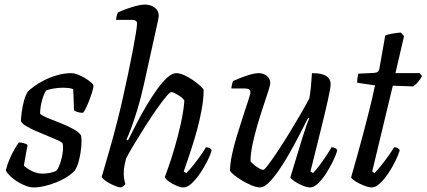

<svg xmlns="http://www.w3.org/2000/svg" viewBox="-20 -820 1866 840"><path d="M127.4 0Q110.4 0 90.2 -8Q70.1 -16 51.9 -28Q33.8 -40 21.1 -53Q8.5 -66 5.5 -75Q11.5 -100.2 22.6 -125.6Q33.7 -151 45.3 -170.4Q56.9 -189.8 62.7 -196.5Q70.2 -196.5 77.4 -195.2Q84.6 -193.8 91.2 -191.3Q97.8 -188.8 100.6 -185.8Q97.6 -169.5 93.4 -146.5Q89.1 -123.4 84.4 -95Q98.6 -82 120.4 -71.2Q142.3 -60.3 168.1 -60.3Q181.9 -60.3 198 -63.6Q214.2 -66.9 224.9 -72.1Q232.9 -79.3 239 -94.3Q245.1 -109.2 249.6 -127.8Q254.1 -146.4 255.5 -163.6Q256.9 -180.8 254.1 -191.6Q252.1 -197.6 233.6 -206Q215.1 -214.4 189.5 -224.9Q163.9 -235.4 138.2 -246.4Q112.5 -257.4 93.6 -268.9Q74.7 -280.4 71.7 -290.4Q71.7 -302.9 74.7 -327.4Q77.7 -351.9 84.7 -378.1Q91.7 -404.4 102.7 -420.4Q110.7 -428.4 128.5 -441.6Q146.2 -454.9 172 -468.2Q197.8 -481.5 229.2 -490.7Q260.6 -500 294.2 -500Q304 -500 319.7 -494Q335.5 -488 351.5 -478.5Q367.6 -469 378.4 -459.5Q389.1 -450 389.1 -444Q389.1 -436 381.5 -412.2Q373.9 -388.5 363.7 -364Q353.5 -339.5 343.5 -326.5Q335.4 -326.5 327.2 -328Q319 -329.5 312.6 -332.3Q306.3 -335.2 303.5 -337.2Q303.5 -350.5 302.8 -367.4Q302 -384.4 301.6 -401.3Q301.2 -418.3 300.2 -430Q290.2 -434 277.8 -435.2Q265.3 -436.3 255.2 -436.3Q231.8 -436.3 210.6 -431.9Q189.4 -427.6 181.6 -423.8Q171.6 -408.8 163.7 -380.4Q155.9 -352 155.4 -322.3Q165.4 -313.3 190.9 -302.9Q216.5 -292.5 246.6 -280.7Q276.8 -268.8 301.9 -255Q327 -241.2 335.1 -226.2Q338.1 -203.5 335.1 -173.5Q332.1 -143.5 325.1 -116.8Q318.1 -90.2 307.9 -75Q294.9 -60 273.2 -46.1Q251.6 -32.2 226 -22.1Q200.5 -12 174.8 -6Q149.2 0 127.4 0Z M509.8 0Q500.7 0 487.4 -5Q474 -10 460.2 -17.5Q446.4 -25 436.6 -33Q426.9 -41 424.9 -46Q428.5 -58.8 436.2 -84.7Q443.8 -110.6 453.7 -144.9Q463.5 -179.2 473.7 -216Q483.9 -252.9 492.4 -287.1Q505.4 -337.1 517.5 -391.7Q529.6 -446.3 540.9 -499.2Q552.1 -552 560.7 -597.3Q569.3 -642.7 574.4 -674.1Q579.5 -705.6 579.5 -716.3Q579.5 -726 573.7 -729.5Q567.8 -733 557 -733H488Q488 -741.4 490.7 -751.4Q493.5 -761.4 495.5 -765.4Q512.3 -773 534.1 -781.1Q556 -789.1 577.4 -794.6Q598.8 -800 613.6 -800Q639.1 -800 656.8 -786.8Q674.5 -773.5 674.5 -750.2Q674.5 -745.3 671.3 -730.2Q668 -715.1 662 -687.6L608.9 -447.9Q596.3 -391.4 581.7 -342.9Q567 -294.4 554.1 -259.8Q541.2 -225.3 533.2 -209.4L539.8 -205.4Q556.8 -239.4 577.4 -279.4Q598 -319.4 621.1 -358.2Q644.2 -397.1 667.5 -429.3Q690.7 -461.5 712 -480.8Q733.4 -500 751.4 -500Q766.1 -500 785.7 -491.2Q805.2 -482.5 823.9 -469.7Q842.5 -456.9 855.7 -444.6Q868.9 -432.4 870.9 -426.4Q870.9 -389.1 862.9 -344.1Q854.9 -299 842.4 -252.9Q829.9 -206.9 817 -167.7Q804.1 -128.5 795 -102.2Q785.9 -75.8 783.9 -69.8L794.9 -62.8Q806.2 -73.1 822.3 -93.1Q838.4 -113 854.6 -135.6Q870.9 -158.1 881.1 -175.8Q890.4 -175.8 897.2 -172Q904 -168.2 906 -163.2Q900.7 -142.2 886.7 -114.6Q872.7 -87 854.7 -60.6Q836.7 -34.2 818 -17.1Q799.2 0 783.6 0Q770 0 751.7 -7.7Q733.4 -15.3 718.7 -26.2Q704 -37.2 701 -45Q705.3 -56 717.8 -91.5Q730.3 -127.1 744.9 -177Q759.5 -226.9 771.3 -280.3Q783.2 -333.6 786.6 -379.7Q781 -389.7 769.1 -397.8Q757.2 -406 745.8 -411.7Q734.4 -417.3 729.4 -417.3Q723.5 -417.3 705.9 -396.3Q688.4 -375.2 664.9 -341.8Q641.5 -308.4 616.5 -269Q591.5 -229.5 568.9 -192.4Q546.3 -155.2 532.1 -127.7Q527.1 -109.4 524.2 -93.7Q521.3 -78.1 521.3 -61.5Q521.3 -50.2 523.1 -38.3Q524.9 -26.5 528.6 -14.5Q526.1 -11 521.9 -7.1Q517.8 -3.2 509.8 0Z M1118 0Q1103.4 0 1081.6 -8.8Q1059.9 -17.5 1038.6 -30.3Q1017.3 -43.1 1002.8 -55.4Q988.3 -67.6 986.3 -73.6Q986.3 -102.2 994.9 -143.1Q1003.5 -184 1017.2 -228.4Q1030.8 -272.9 1044 -312.9Q1057.2 -353 1066.3 -381.2Q1075.5 -409.4 1075.5 -417Q1075.5 -426.8 1068.3 -429.9Q1061.1 -433 1049.4 -433H992.5Q992.5 -442.4 995.3 -451.8Q998 -461.1 999.3 -465.4Q1016.1 -473 1037 -481.1Q1058 -489.1 1077.7 -494.6Q1097.5 -500 1110.8 -500Q1132.4 -500 1147.4 -488Q1162.4 -475.9 1162.4 -456.6Q1162.4 -448 1153.6 -420.9Q1144.9 -393.7 1131.8 -354.7Q1118.7 -315.6 1106 -272.1Q1093.2 -228.6 1084.6 -187.3Q1076 -146 1076 -114.2Q1086.7 -101 1104.8 -89Q1122.9 -76.9 1131.5 -76.9Q1136.7 -76.9 1154.3 -100.2Q1171.9 -123.5 1196.6 -160.7Q1221.4 -198 1247.6 -241Q1273.8 -284 1296.8 -323.6Q1319.7 -363.1 1333.4 -389.7Q1337.6 -412.3 1340.5 -443.5Q1343.3 -474.6 1344.8 -500Q1371 -500 1389.2 -495.1Q1407.5 -490.1 1417 -479.2Q1426.5 -468.3 1426.5 -451.3Q1426.5 -436.1 1415.1 -384.7Q1403.8 -333.2 1383.9 -253.2Q1364.1 -173.1 1338.3 -69.8L1349.3 -62.8Q1359.9 -73.1 1375.4 -93.5Q1390.9 -113.8 1406.1 -136.7Q1421.3 -159.6 1430.5 -175.8Q1439.3 -175.8 1446.4 -172Q1453.4 -168.2 1455.6 -163.2Q1450.2 -142 1436.7 -114.4Q1423.2 -86.8 1406.2 -60.4Q1389.2 -34 1371 -17Q1352.9 0 1337.3 0Q1323.5 0 1303.7 -8Q1284 -16.1 1268.6 -26.6Q1253.2 -37.2 1250.2 -44L1304.3 -221.6Q1312.7 -249 1320.6 -270.9Q1328.5 -292.9 1333 -301L1328 -304Q1310.7 -270 1289.5 -229Q1268.3 -188 1245.3 -147.5Q1222.3 -107 1199 -73.5Q1175.7 -40 1155.2 -20Q1134.7 0 1118 0Z M1607.4 0Q1593.5 0 1572.7 -8Q1551.8 -16.1 1535.4 -26.5Q1519 -37 1516 -44Q1529.7 -91.9 1543.2 -140.1Q1556.7 -188.2 1568.8 -234Q1581 -279.8 1591.2 -320.2Q1601.4 -360.5 1609 -392.8Q1616.6 -425 1620.6 -446.5L1542.6 -458Q1542.6 -470.6 1544.5 -482.2Q1546.4 -493.8 1548.2 -497.8L1617 -501Q1628 -502 1633.3 -506.5Q1638.6 -511 1640.6 -524L1665.4 -664.6Q1676.2 -669.4 1695.9 -672.9Q1715.5 -676.4 1733.6 -677.6L1747.6 -661.6L1710.1 -500H1816.4L1826.2 -487.2Q1820.4 -474.9 1809.5 -462.1Q1798.5 -449.3 1787.5 -442L1698.5 -445L1608.4 -69.8L1618.6 -62.8Q1628.2 -72.4 1644.3 -92Q1660.5 -111.6 1677.1 -134.9Q1693.7 -158.2 1704.2 -175.8Q1713.5 -175.8 1720.3 -171.6Q1727 -167.5 1729 -163.2Q1723 -142.2 1709.4 -114.6Q1695.8 -87 1678 -60.6Q1660.3 -34.2 1641.6 -17.1Q1623 0 1607.4 0Z"/></svg>

Font: Texturina Medium
Style: Italic
Weight: 500
Italic angle: -11°
Designer: Guillermo Torres Carreño
Foundry: Omnibus-Type
Version: Version 1.002